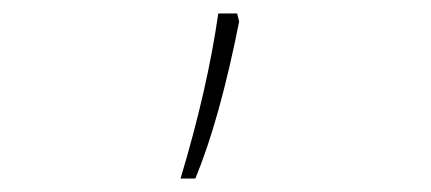

<svg xmlns="http://www.w3.org/2000/svg" viewBox="-20 -136 640 285"><path d="M304 -116H332L335 -104Q306 42 270 129H248Q288 -4 304 -116Z"/></svg>

Font: Noto Sans Mono UI Thin
Style: Regular
Weight: 250
Monospace: yes
Designer: Monotype Design team
Foundry: Monotype Imaging Inc.
Version: Version 1.000